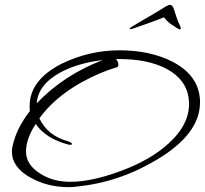

<svg xmlns="http://www.w3.org/2000/svg" viewBox="-20 -722 843 790"><path d="M263 48Q175 48 106 9Q29 -33 29 -99Q29 -110 32 -122Q48 -195 103 -265Q102 -268 102 -286Q102 -392 232 -459Q346 -515 472 -515Q598 -515 690 -468Q793 -414 802 -320Q803 -315 803 -310.5Q803 -306 803 -301Q803 -171 627 -66Q472 28 294 46Q286 47 278.5 47.5Q271 48 263 48ZM269 26Q355 26 470 -16Q598 -62 674 -132Q766 -216 757 -310Q750 -394 663 -440Q587 -479 472 -479H457Q467 -469 467 -455Q467 -446 460 -445Q393 -426 313 -382Q201 -318 142 -235Q176 -163 262 -140Q276 -135 276 -130Q276 -124 262 -127Q169 -151 127 -212Q87 -151 87 -99Q87 -44 145 -8Q197 26 269 26ZM131 -297Q243 -414 403 -475Q297 -462 225 -422Q137 -373 131 -297ZM516 -602Q513 -602 513 -604Q513 -606 528 -615.5Q543 -625 565 -637.5Q587 -650 608 -662.5Q629 -675 642 -683Q656 -692 665 -697Q674 -702 680 -702Q690 -702 696 -683Q701 -667 706.5 -650.5Q712 -634 718 -622Q724 -610 724 -605Q724 -601 721 -601Q716 -601 707 -607Q697 -613 681 -624.5Q665 -636 655 -651Q623 -638 587.5 -625.5Q552 -613 529 -605Q522 -602 516 -602Z"/></svg>

Font: Whisper
Style: Regular
Weight: 400
Designer: Robert E. Leuschke
Foundry: Robert E. Leuschke
Version: Version 1.010; ttfautohint (v1.8.4.7-5d5b)